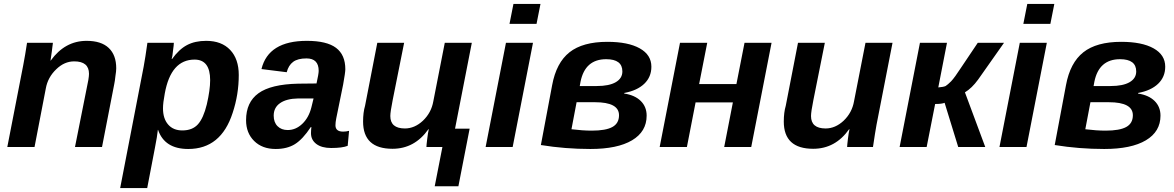

<svg xmlns="http://www.w3.org/2000/svg" viewBox="-20 -745 5950 973"><path d="M497 0H360L418 -291Q431 -349 431 -371Q431 -434 356 -434Q306 -434 265 -394Q222 -353 212 -296L155 0H17L98 -416Q108 -468 117 -528H248Q248 -527 247.5 -522.5Q247 -518 245.5 -507.5Q244 -497 243 -487L236 -438H237Q309 -538 419 -538Q493 -538 531 -502Q569 -466 569 -399Q569 -384 565 -360Q562 -332 559 -319Z M966 -443Q846 -443 815 -271Q806 -224 806 -196Q806 -144 832 -114Q858 -84 904 -84Q955 -84 983 -115Q1011 -146 1028 -216Q1045 -289 1045 -339Q1045 -443 966 -443ZM850 -446H852Q887 -495 927.5 -516.5Q968 -538 1025 -538Q1103 -538 1146.5 -492Q1190 -446 1190 -365Q1190 -266 1159 -173Q1100 10 934 10Q814 10 781 -87H780Q777 -56 765 5L726 208H589L708 -407L717 -460L727 -528H861Q861 -518 857 -490Q854 -458 850 -446Z M1658 5Q1610 5 1583 -15.5Q1556 -36 1556 -70Q1556 -83 1558 -101H1555Q1514 -39 1474.5 -14.5Q1435 10 1377 10Q1309 10 1268 -30.5Q1227 -71 1227 -136Q1227 -227 1290 -272.5Q1353 -318 1491 -321L1584 -322Q1595 -371 1595 -386Q1595 -449 1533 -449Q1489 -449 1465.5 -431.5Q1442 -414 1433 -379L1305 -395Q1340 -538 1535 -538Q1636 -538 1683 -502.5Q1730 -467 1730 -394Q1730 -378 1719 -317L1684 -145Q1680 -125 1680 -110Q1680 -78 1719 -78Q1734 -78 1749 -82L1742 -6Q1715 5 1658 5ZM1558 -201 1569 -246H1490Q1432 -245 1399.5 -222.5Q1367 -200 1367 -159Q1367 -125 1386.5 -105.5Q1406 -86 1438 -86Q1479 -86 1512 -117.5Q1545 -149 1558 -201Z M1892 -528H2028L1970 -238Q1958 -178 1958 -157Q1958 -94 2032 -94Q2081 -94 2123 -133Q2166 -174 2176 -232L2234 -528H2371L2286 -93H2360L2303 199H2183L2222 0H2141Q2141 -8 2145 -41Q2149 -74 2153 -90H2151Q2081 9 1969 9Q1820 9 1820 -129Q1820 -175 1830 -209Z M2699 -624H2562L2582 -725H2719ZM2578 0H2441L2544 -528H2681Z M3281 -407Q3281 -355 3245 -320.5Q3209 -286 3144 -274L3143 -271Q3197 -263 3227 -233.5Q3257 -204 3257 -159Q3257 -78 3183 -34Q3109 10 2972 10Q2844 10 2721 -10L2778 -313Q2799 -427 2866 -480Q2933 -533 3058 -533Q3163 -533 3222 -500Q3281 -467 3281 -407ZM2902 -227 2876 -90Q2933 -83 2979 -83Q3050 -83 3083.5 -101.5Q3117 -120 3117 -161Q3117 -227 2995 -227ZM2918 -309H3004Q3067 -309 3100.5 -328.5Q3134 -348 3134 -383Q3134 -445 3052 -445Q2945 -445 2922 -331Z M3426 -528H3564L3523 -319H3712L3753 -528H3890L3787 0H3650L3694 -226H3505L3461 0H3323Z M4024 -528H4160L4102 -238Q4090 -178 4090 -157Q4090 -94 4164 -94Q4213 -94 4255 -133Q4298 -174 4308 -232L4366 -528H4503L4422 -113Q4415 -75 4404 0H4273Q4273 -8 4277 -41Q4281 -74 4285 -90H4283Q4213 9 4101 9Q3952 9 3952 -129Q3952 -175 3962 -209Z M4539 0 4642 -528H4779L4735 -302Q4761 -304 4772 -309Q4783 -316 4800 -333Q4818 -352 4851 -403L4935 -528H5068L4937 -342Q4905 -298 4870 -277L4973 0H4836L4767 -224Q4753 -218 4719 -218L4676 0Z M5303 -624H5166L5186 -725H5323ZM5182 0H5045L5148 -528H5285Z M5885 -407Q5885 -355 5849 -320.5Q5813 -286 5748 -274L5747 -271Q5801 -263 5831 -233.5Q5861 -204 5861 -159Q5861 -78 5787 -34Q5713 10 5576 10Q5448 10 5325 -10L5382 -313Q5403 -427 5470 -480Q5537 -533 5662 -533Q5767 -533 5826 -500Q5885 -467 5885 -407ZM5506 -227 5480 -90Q5537 -83 5583 -83Q5654 -83 5687.5 -101.5Q5721 -120 5721 -161Q5721 -227 5599 -227ZM5522 -309H5608Q5671 -309 5704.5 -328.5Q5738 -348 5738 -383Q5738 -445 5656 -445Q5549 -445 5526 -331Z"/></svg>

Font: Libra Sans
Style: Bold Italic
Weight: 700
Italic angle: -12°
Foundry: Context Ltd
Version: Version 1.002